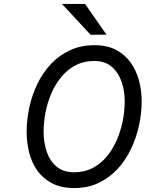

<svg xmlns="http://www.w3.org/2000/svg" viewBox="-20 -941 738 973"><path d="M356 12Q291 12 245 -11.5Q199 -35 170.2 -75Q141.5 -115 128.2 -166.2Q115 -217.5 115 -273Q115 -334 128.5 -396.5Q142 -459 169.2 -515.5Q196.5 -572 237.8 -616.2Q279 -660.5 334.2 -686.2Q389.5 -712 459 -712Q523 -712 568.5 -688Q614 -664 642.5 -623.5Q671 -583 684.5 -532.5Q698 -482 698 -429Q698 -367 684.2 -304.2Q670.5 -241.5 643.2 -184.8Q616 -128 575 -83.8Q534 -39.5 479.2 -13.8Q424.5 12 356 12ZM356 -68Q407.5 -68 448.5 -89Q489.5 -110 520 -146.5Q550.5 -183 571 -229.5Q591.5 -276 601.8 -327.2Q612 -378.5 612 -429Q612 -479 596.5 -525.5Q581 -572 547 -602Q513 -632 457 -632Q405 -632 364 -610.8Q323 -589.5 292.2 -552.8Q261.5 -516 241.2 -469.8Q221 -423.5 211 -372.8Q201 -322 201 -273Q201 -220 216.5 -173.2Q232 -126.5 266 -97.2Q300 -68 356 -68ZM439 -765 294 -921H411L520 -765Z"/></svg>

Font: Overpass
Style: Italic
Weight: 400
Italic angle: -10°
Designer: Delve Withrington, Dave Bailey, Thomas Jockin
Foundry: Delve Fonts LLC
Version: Version 4.000